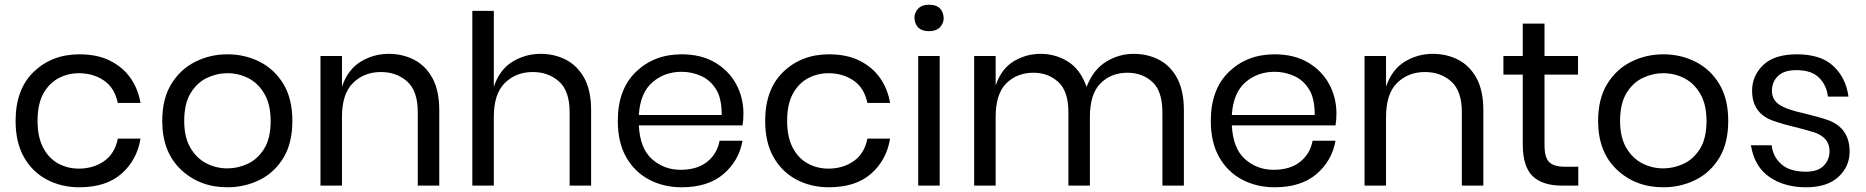

<svg xmlns="http://www.w3.org/2000/svg" viewBox="-20 -786 7901 813"><path d="M316 7Q240 7 178.5 -25.5Q117 -58 81.5 -120.5Q46 -183 46 -274Q46 -408 123 -482Q200 -556 316 -556Q393 -556 447 -528.5Q501 -501 533 -455Q565 -409 575 -350H479Q465 -415 419.5 -445.5Q374 -476 314 -476Q269 -476 229 -455.5Q189 -435 164 -390.5Q139 -346 139 -274Q139 -206 162.5 -161Q186 -116 226 -94Q266 -72 314 -72Q375 -72 420.5 -103.5Q466 -135 479 -199H575Q560 -108 494.5 -50.5Q429 7 316 7Z M943 7Q825 7 746 -68Q667 -143 667 -274Q667 -368 705.5 -430.5Q744 -493 807 -524.5Q870 -556 943 -556Q1017 -556 1079.5 -524.5Q1142 -493 1180 -430.5Q1218 -368 1218 -274Q1218 -180 1180 -117.5Q1142 -55 1079 -24Q1016 7 943 7ZM943 -73Q987 -73 1029 -92.5Q1071 -112 1098.5 -156Q1126 -200 1126 -274Q1126 -343 1100 -388Q1074 -433 1032.5 -454.5Q991 -476 943 -476Q898 -476 856 -456Q814 -436 787 -391.5Q760 -347 760 -274Q760 -205 786 -160.5Q812 -116 853.5 -94.5Q895 -73 943 -73Z M1840 0H1749V-311Q1749 -401 1704 -441Q1659 -481 1593 -481Q1522 -481 1475 -435Q1428 -389 1428 -291V0H1337V-549H1428V-419Q1453 -492 1507.5 -525Q1562 -558 1626 -558Q1685 -558 1733.5 -533Q1782 -508 1811 -455.5Q1840 -403 1840 -319Z M2483 0H2392V-311Q2392 -401 2347 -441Q2302 -481 2236 -481Q2165 -481 2118 -435Q2071 -389 2071 -291V0H1980V-740H2071V-419Q2096 -492 2150.5 -525Q2205 -558 2269 -558Q2328 -558 2376.5 -533Q2425 -508 2454 -455.5Q2483 -403 2483 -319Z M2866 7Q2790 7 2728.5 -25.5Q2667 -58 2631.5 -120.5Q2596 -183 2596 -274Q2596 -408 2673 -482Q2750 -556 2866 -556Q2949 -556 3007.5 -521.5Q3066 -487 3097 -430Q3128 -373 3128 -305Q3128 -276 3124 -255H2685Q2690 -157 2741 -112Q2792 -67 2862 -67Q2932 -67 2974.5 -101Q3017 -135 3027 -190H3124Q3109 -105 3043.5 -49Q2978 7 2866 7ZM3036 -299Q3036 -364 3016 -401Q2992 -444 2951.5 -463Q2911 -482 2866 -482Q2794 -482 2742.5 -437.5Q2691 -393 2685 -299Z M3490 7Q3414 7 3352.5 -25.5Q3291 -58 3255.5 -120.5Q3220 -183 3220 -274Q3220 -408 3297 -482Q3374 -556 3490 -556Q3567 -556 3621 -528.5Q3675 -501 3707 -455Q3739 -409 3749 -350H3653Q3639 -415 3593.5 -445.5Q3548 -476 3488 -476Q3443 -476 3403 -455.5Q3363 -435 3338 -390.5Q3313 -346 3313 -274Q3313 -206 3336.5 -161Q3360 -116 3400 -94Q3440 -72 3488 -72Q3549 -72 3594.5 -103.5Q3640 -135 3653 -199H3749Q3734 -108 3668.5 -50.5Q3603 7 3490 7Z M3914 -654Q3856 -654 3852 -710Q3852 -733 3868 -749.5Q3884 -766 3914 -766Q3972 -766 3976 -710Q3976 -687 3960 -670.5Q3944 -654 3914 -654ZM3959 0H3868V-549H3959Z M4993 0H4902V-311Q4902 -400 4859.5 -439Q4817 -478 4754 -478Q4685 -478 4640 -433Q4595 -388 4595 -291V0H4504V-311Q4504 -400 4461 -439Q4418 -478 4356 -478Q4286 -478 4241 -433Q4196 -388 4196 -291V0H4105V-549H4196V-424Q4220 -495 4272.5 -526.5Q4325 -558 4386 -558Q4450 -558 4502.5 -525Q4555 -492 4581 -418Q4609 -491 4663.5 -524.5Q4718 -558 4780 -558Q4840 -558 4888.5 -532.5Q4937 -507 4965 -454Q4993 -401 4993 -319Z M5377 7Q5301 7 5239.5 -25.5Q5178 -58 5142.5 -120.5Q5107 -183 5107 -274Q5107 -408 5184 -482Q5261 -556 5377 -556Q5460 -556 5518.5 -521.5Q5577 -487 5608 -430Q5639 -373 5639 -305Q5639 -276 5635 -255H5196Q5201 -157 5252 -112Q5303 -67 5373 -67Q5443 -67 5485.5 -101Q5528 -135 5538 -190H5635Q5620 -105 5554.5 -49Q5489 7 5377 7ZM5547 -299Q5547 -364 5527 -401Q5503 -444 5462.5 -463Q5422 -482 5377 -482Q5305 -482 5253.5 -437.5Q5202 -393 5196 -299Z M6261 0H6170V-311Q6170 -401 6125 -441Q6080 -481 6014 -481Q5943 -481 5896 -435Q5849 -389 5849 -291V0H5758V-549H5849V-419Q5874 -492 5928.5 -525Q5983 -558 6047 -558Q6106 -558 6154.5 -533Q6203 -508 6232 -455.5Q6261 -403 6261 -319Z M6663 0H6595Q6511 0 6469.5 -40.5Q6428 -81 6428 -174V-470H6346V-549H6428V-686H6520V-549H6662V-470H6520V-172Q6520 -120 6539.5 -100Q6559 -80 6607 -80H6663Z M7023 7Q6905 7 6826 -68Q6747 -143 6747 -274Q6747 -368 6785.5 -430.5Q6824 -493 6887 -524.5Q6950 -556 7023 -556Q7097 -556 7159.5 -524.5Q7222 -493 7260 -430.5Q7298 -368 7298 -274Q7298 -180 7260 -117.5Q7222 -55 7159 -24Q7096 7 7023 7ZM7023 -73Q7067 -73 7109 -92.5Q7151 -112 7178.5 -156Q7206 -200 7206 -274Q7206 -343 7180 -388Q7154 -433 7112.5 -454.5Q7071 -476 7023 -476Q6978 -476 6936 -456Q6894 -436 6867 -391.5Q6840 -347 6840 -274Q6840 -205 6866 -160.5Q6892 -116 6933.5 -94.5Q6975 -73 7023 -73Z M7627 7Q7536 7 7472.5 -36.5Q7409 -80 7394 -171H7482Q7487 -123 7522.5 -91Q7558 -59 7627 -59Q7678 -59 7702.5 -84.5Q7727 -110 7727 -146Q7727 -204 7661 -226Q7631 -235 7589 -246Q7533 -259 7487 -275Q7399 -307 7399 -402Q7399 -465 7446 -510.5Q7493 -556 7589 -556Q7691 -556 7744 -505.5Q7797 -455 7807 -377H7720Q7715 -424 7683 -456.5Q7651 -489 7587 -489Q7534 -489 7508.5 -464Q7483 -439 7483 -402Q7483 -364 7514 -343Q7545 -322 7619 -306Q7678 -292 7722 -277Q7812 -243 7812 -144Q7812 -81 7764.5 -37Q7717 7 7627 7Z"/></svg>

Font: Ulagadi Sans
Style: Regular
Weight: 400
Designer: Ninad Kale (Devanagari), Jonny Pinhorn (Latin)
Foundry: Indian Type Foundry
Version: Version 3.01;March 29, 2020;FontCreator 12.0.0.2522 64-bit; 